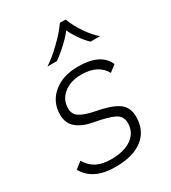

<svg xmlns="http://www.w3.org/2000/svg" viewBox="-175 -791 797 893"><g transform="rotate(-30 223.5 -344.0)"><path d="M16 -68 52 -96Q73 -61 103.5 -45.5Q134 -30 181 -30Q251 -30 291 -59Q331 -88 331 -138Q331 -175 299 -191Q267 -207 195 -220Q139 -230 108 -256Q77 -282 77 -328Q77 -396 127.5 -438.5Q178 -481 260 -481Q383 -481 414 -406L379 -379Q345 -441 255 -441Q197 -441 160.5 -411.5Q124 -382 124 -335Q124 -303 149 -287Q174 -271 225 -261Q303 -247 341 -222Q379 -197 379 -144Q379 -70 327 -29.5Q275 11 181 11Q120 11 79.5 -8.5Q39 -28 16 -68ZM290 -699H321Q335 -659 364.5 -616.5Q394 -574 421 -552H370Q349 -571 327.5 -602.5Q306 -634 298 -655Q286 -636 252 -604Q218 -572 189 -552H138Q174 -575 218.5 -617.5Q263 -660 290 -699Z"/></g></svg>

Font: KoHo Light
Style: Italic
Weight: 300
Italic angle: -10°
Version: Version 1.000; ttfautohint (v1.6)